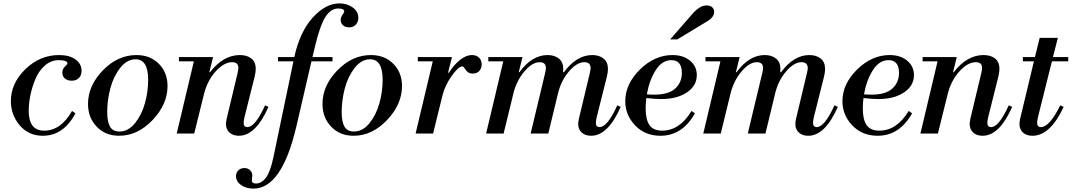

<svg xmlns="http://www.w3.org/2000/svg" viewBox="-20 -786 6307 1130"><path d="M377 -412Q377 -432 326 -432Q281 -432 245 -401Q209 -370 189 -322.5Q169 -275 159 -226Q149 -177 149 -134Q149 -17 240 -17Q338 -17 404 -133L424 -119Q354 13 232 13Q148 13 96 -48.5Q44 -110 44 -191Q44 -296 129.5 -379Q215 -462 328 -462Q388 -462 424 -436.5Q460 -411 460 -369Q460 -342 444 -326.5Q428 -311 402 -311Q378 -311 362.5 -323.5Q347 -336 347 -359Q347 -380 362 -394Q377 -408 377 -412Z M683 -12Q735 -12 774.5 -61Q814 -110 833 -178.5Q852 -247 852 -317Q852 -437 778 -437Q727 -437 687.5 -386.5Q648 -336 629.5 -266.5Q611 -197 611 -127Q611 -69 627.5 -40.5Q644 -12 683 -12ZM681 13Q600 13 549 -40.5Q498 -94 498 -174Q498 -282 585.5 -372Q673 -462 783 -462Q864 -462 915 -410.5Q966 -359 966 -280Q966 -172 878 -79.5Q790 13 681 13Z M1033 -425V-450H1234L1212 -361H1216Q1294 -462 1392 -462Q1433 -462 1459 -442Q1485 -422 1485 -381Q1485 -362 1479 -336L1419 -97Q1414 -76 1414 -63Q1414 -38 1436 -38Q1482 -38 1540 -166L1560 -157Q1485 13 1386 13Q1351 13 1330.5 -6Q1310 -25 1310 -56Q1310 -69 1314 -87L1379 -359Q1383 -379 1383 -386Q1383 -420 1346 -420Q1299 -420 1250 -366.5Q1201 -313 1181 -234L1123 0H1020L1121 -425Z M1616 -425V-450H1712Q1745 -599 1820.5 -682.5Q1896 -766 1978 -766Q2023 -766 2056 -742Q2089 -718 2089 -681Q2089 -658 2074.5 -641.5Q2060 -625 2035 -625Q2012 -625 1998.5 -637.5Q1985 -650 1985 -669Q1985 -684 1995.5 -698.5Q2006 -713 2006 -718Q2006 -736 1971 -736Q1926 -736 1894 -684.5Q1862 -633 1831 -501L1819 -450H1937V-425H1813L1725 -45Q1639 324 1472 324Q1428 324 1398.5 303Q1369 282 1369 251Q1369 230 1383 216.5Q1397 203 1418 203Q1439 203 1452 216Q1465 229 1465 247Q1465 252 1463.5 262Q1462 272 1462 276Q1462 294 1486 294Q1520 294 1545.5 259.5Q1571 225 1589 140L1707 -425Z M2063 -12Q2115 -12 2154.5 -61Q2194 -110 2213 -178.5Q2232 -247 2232 -317Q2232 -437 2158 -437Q2107 -437 2067.5 -386.5Q2028 -336 2009.5 -266.5Q1991 -197 1991 -127Q1991 -69 2007.5 -40.5Q2024 -12 2063 -12ZM2061 13Q1980 13 1929 -40.5Q1878 -94 1878 -174Q1878 -282 1965.5 -372Q2053 -462 2163 -462Q2244 -462 2295 -410.5Q2346 -359 2346 -280Q2346 -172 2258 -79.5Q2170 13 2061 13Z M2439 -425V-450H2640L2617 -358H2622Q2651 -404 2687 -433Q2723 -462 2758 -462Q2784 -462 2799.5 -446.5Q2815 -431 2815 -407Q2815 -385 2801.5 -369Q2788 -353 2762 -353Q2742 -353 2731 -363.5Q2720 -374 2714 -384.5Q2708 -395 2700 -395Q2678 -395 2638 -338.5Q2598 -282 2584 -224L2529 0H2426L2527 -425Z M2854 -425V-450H3055L3033 -361H3037Q3111 -462 3203 -462Q3243 -462 3269 -441.5Q3295 -421 3295 -380Q3295 -368 3294 -361H3299Q3373 -462 3466 -462Q3506 -462 3532 -441.5Q3558 -421 3558 -380Q3558 -362 3552 -336L3492 -97Q3487 -76 3487 -63Q3487 -38 3509 -38Q3555 -38 3613 -166L3633 -157Q3558 13 3459 13Q3424 13 3403.5 -6Q3383 -25 3383 -56Q3383 -69 3387 -87L3452 -359Q3456 -379 3456 -385Q3456 -420 3419 -420Q3375 -420 3328 -365Q3281 -310 3263 -232L3207 0H3103L3189 -359Q3193 -379 3193 -385Q3193 -420 3156 -420Q3115 -420 3071 -371Q3027 -322 3005 -250L2944 0H2841L2942 -425Z M3938 -462Q4001 -462 4041 -429Q4081 -396 4081 -344Q4081 -281 4022.5 -242Q3964 -203 3872 -203Q3834 -203 3784 -209Q3780 -181 3780 -148Q3780 -81 3803 -49Q3826 -17 3877 -17Q3980 -17 4050 -133L4070 -119Q3996 13 3867 13Q3776 13 3718 -48Q3660 -109 3660 -190Q3660 -292 3746.5 -377Q3833 -462 3938 -462ZM3931 -432Q3877 -432 3839.5 -373.5Q3802 -315 3787 -231Q3801 -229 3831 -229Q3915 -229 3954 -265Q3993 -301 3993 -357Q3993 -432 3931 -432ZM4143 -661 3966 -554H3924L4055 -704Q4099 -754 4137 -754Q4161 -754 4172 -743Q4183 -732 4183 -716Q4183 -685 4143 -661Z M4132 -425V-450H4333L4311 -361H4315Q4389 -462 4481 -462Q4521 -462 4547 -441.5Q4573 -421 4573 -380Q4573 -368 4572 -361H4577Q4651 -462 4744 -462Q4784 -462 4810 -441.5Q4836 -421 4836 -380Q4836 -362 4830 -336L4770 -97Q4765 -76 4765 -63Q4765 -38 4787 -38Q4833 -38 4891 -166L4911 -157Q4836 13 4737 13Q4702 13 4681.5 -6Q4661 -25 4661 -56Q4661 -69 4665 -87L4730 -359Q4734 -379 4734 -385Q4734 -420 4697 -420Q4653 -420 4606 -365Q4559 -310 4541 -232L4485 0H4381L4467 -359Q4471 -379 4471 -385Q4471 -420 4434 -420Q4393 -420 4349 -371Q4305 -322 4283 -250L4222 0H4119L4220 -425Z M5216 -462Q5279 -462 5319 -429Q5359 -396 5359 -344Q5359 -281 5300.5 -242Q5242 -203 5150 -203Q5112 -203 5062 -209Q5058 -181 5058 -148Q5058 -81 5081 -49Q5104 -17 5155 -17Q5258 -17 5328 -133L5348 -119Q5274 13 5145 13Q5054 13 4996 -48Q4938 -109 4938 -190Q4938 -292 5024.5 -377Q5111 -462 5216 -462ZM5209 -432Q5155 -432 5117.5 -373.5Q5080 -315 5065 -231Q5079 -229 5109 -229Q5193 -229 5232 -265Q5271 -301 5271 -357Q5271 -432 5209 -432Z M5410 -425V-450H5611L5589 -361H5593Q5671 -462 5769 -462Q5810 -462 5836 -442Q5862 -422 5862 -381Q5862 -362 5856 -336L5796 -97Q5791 -76 5791 -63Q5791 -38 5813 -38Q5859 -38 5917 -166L5937 -157Q5862 13 5763 13Q5728 13 5707.5 -6Q5687 -25 5687 -56Q5687 -69 5691 -87L5756 -359Q5760 -379 5760 -386Q5760 -420 5723 -420Q5676 -420 5627 -366.5Q5578 -313 5558 -234L5500 0H5397L5498 -425Z M6000 -425V-450H6071L6099 -563H6206L6177 -450H6267V-425H6171L6089 -97Q6084 -76 6084 -63Q6084 -38 6106 -38Q6157 -38 6220 -166L6240 -157Q6161 13 6057 13Q6021 13 6000.5 -6Q5980 -25 5980 -56Q5980 -69 5984 -87L6065 -425Z"/></svg>

Font: Libre Bodoni
Style: Italic
Weight: 400
Italic angle: -13°
Designer: Pablo Impallari, Rodrigo Fuenzalida
Foundry: Pablo Impallari, Rodrigo Fuenzalida
Version: Version 1.001